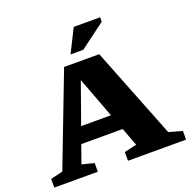

<svg xmlns="http://www.w3.org/2000/svg" viewBox="-157 -1081 1225 1235"><g transform="rotate(-20 455.5 -464.0)"><path d="M219 -203.5V-312.5H588V-203.5ZM817 -85 908.5 -59.5V0H511V-59.5L595.5 -79L393 -619H413L221.5 -80.5L304.5 -59.5V0H6.5V-59.5L90 -79L331 -707.5H571.5ZM397.5 -769 477.5 -928.5H658V-898L484.5 -769Z"/></g></svg>

Font: Newsreader 7pt
Style: Bold
Weight: 700
Designer: Hugues Gentile
Foundry: Production Type
Version: Version 1.003